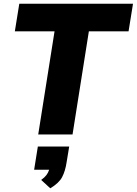

<svg xmlns="http://www.w3.org/2000/svg" viewBox="-20 -725 737 1035"><path d="M60 0ZM186 0 274 -556H60L84 -705H697L673 -556H459L371 0ZM251 290 202 245Q220 232 230 219Q240 206 245 190H164L184 65H353L339 150Q332 197 315 229.5Q298 262 251 290Z"/></svg>

Font: Winston ExtraBold
Style: Italic
Weight: 800
Italic angle: -9°
Designer: Original fonts by Vernon Adams / Changes by Cristiano Sobral
Foundry: Original fonts by Vernon Adams / Changes by Cristiano Sobral
Version: Version 2.503;July 17, 2020;FontCreator 13.0.0.2655 64-bit